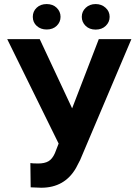

<svg xmlns="http://www.w3.org/2000/svg" viewBox="-20 -901 671 932"><path d="M330.1 -375 459.5 -710.9H617.7L369.1 -124.5L349.1 -85.9Q293.9 10.3 180.2 10.3L128.9 8.3L127.4 -109.4Q139.2 -107.4 165.5 -107.4Q196.3 -107.4 215.1 -118.2Q233.9 -128.9 246.6 -157.7L264.6 -204.1L15.1 -710.9H172.9ZM139.2 -819.3Q139.2 -845.7 158 -863.5Q176.8 -881.3 206.5 -881.3Q236.8 -881.3 255.4 -863Q273.9 -844.7 273.9 -819.3Q273.9 -793.9 255.4 -775.9Q236.8 -757.8 206.5 -757.8Q177.7 -757.8 158.4 -775.1Q139.2 -792.5 139.2 -819.3ZM377 -819.3Q377 -845.2 396.2 -863.3Q415.5 -881.3 444.3 -881.3Q472.7 -881.3 492.4 -863.5Q512.2 -845.7 512.2 -819.3Q512.2 -793.9 493.4 -775.6Q474.6 -757.3 444.3 -757.3Q414.1 -757.3 395.5 -775.6Q377 -793.9 377 -819.3Z"/></svg>

Font: Robotiche
Style: Bold
Weight: 700
Designer: Google
Version: Version 2.001150; 2014